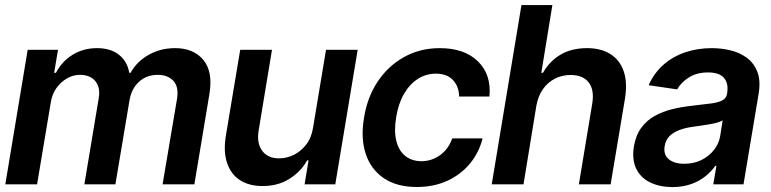

<svg xmlns="http://www.w3.org/2000/svg" viewBox="-20 -748 3129 779"><path d="M1.5 0 92.3 -545.9H215.3L199.7 -452.6H207Q231.4 -499.5 275.1 -526.1Q318.8 -552.7 374 -552.7Q428.7 -552.7 462.6 -525.9Q496.6 -499 504.4 -452.6H509.8Q535.2 -498.5 583.3 -525.6Q631.3 -552.7 690.4 -552.7Q765.1 -552.7 804.9 -505.1Q844.7 -457.5 829.6 -366.2L768.6 0H639.6L698.2 -346.7Q706.1 -397 682.9 -420.7Q659.7 -444.3 620.6 -444.3Q573.7 -444.3 543.2 -415.5Q512.7 -386.7 505.4 -340.8L448.2 0H322.3L380.9 -351.6Q387.7 -394 366.5 -419.2Q345.2 -444.3 304.2 -444.3Q276.9 -444.3 251.7 -429.9Q226.6 -415.5 208.7 -390.4Q190.9 -365.2 186 -332L130.4 0Z M1250 -229 1302.7 -545.9H1431.2L1340.3 0H1215.8L1231.9 -97.2H1226.1Q1200.7 -51.3 1153.6 -22Q1106.4 7.3 1044.4 6.8Q991.2 6.8 954.1 -16.8Q917 -40.5 901.4 -86.7Q885.7 -132.8 896.5 -198.2L954.6 -545.9H1083.5L1029.3 -217.8Q1021 -166.5 1044.2 -135.7Q1067.4 -105 1113.3 -105.5Q1142.1 -105.5 1170.9 -119.1Q1199.7 -132.8 1221.4 -160.2Q1243.2 -187.5 1250 -229Z M1671.4 10.7Q1589.8 10.7 1537.1 -25.1Q1484.4 -61 1463.6 -124.5Q1442.9 -188 1457 -270.5Q1470.2 -354 1512.7 -417.5Q1555.2 -481 1619.9 -516.8Q1684.6 -552.7 1764.2 -552.7Q1864.3 -552.7 1919.2 -499Q1974.1 -445.3 1965.8 -356.4H1842.8Q1842.3 -396 1818.6 -422.4Q1794.9 -448.7 1748.5 -449.2Q1709 -449.2 1675.5 -428Q1642.1 -406.7 1619.1 -367.2Q1596.2 -327.6 1587.4 -272.5Q1578.1 -216.8 1587.9 -176.8Q1597.7 -136.7 1624 -115.5Q1650.4 -94.2 1690.4 -93.8Q1718.3 -94.2 1742.7 -105.2Q1767.1 -116.2 1785.9 -136.7Q1804.7 -157.2 1814.9 -186.5H1938Q1923.3 -128.4 1886.5 -84Q1849.6 -39.6 1794.7 -14.4Q1739.7 10.7 1671.4 10.7Z M2156.2 -319.3 2104 0H1975.1L2095.7 -727.5H2221.2L2176.3 -452.6H2183.1Q2209 -499 2253.7 -525.9Q2298.3 -552.7 2361.8 -552.7Q2418 -552.7 2456.3 -528.8Q2494.6 -504.9 2510.5 -459Q2526.4 -413.1 2515.6 -347.2L2457.5 0H2328.6L2382.8 -327.1Q2392.1 -382.8 2368.7 -413.3Q2345.2 -443.8 2295.4 -443.8Q2261.2 -443.8 2232.2 -429.2Q2203.1 -414.6 2183.3 -387Q2163.6 -359.4 2156.2 -319.3Z M2708 11.2Q2656.2 10.7 2617.9 -7.8Q2579.6 -26.4 2561.5 -63.2Q2543.5 -100.1 2551.8 -153.3Q2559.6 -199.2 2581.8 -229.5Q2604 -259.8 2636.7 -277.8Q2669.4 -295.9 2707.8 -305.2Q2746.1 -314.5 2786.6 -318.8Q2835.4 -324.2 2865.7 -328.4Q2896 -332.5 2911.4 -341.1Q2926.8 -349.6 2930.2 -368.2V-370.6Q2936.5 -410.2 2917.2 -432.1Q2897.9 -454.1 2853 -454.1Q2806.6 -454.1 2774.7 -433.6Q2742.7 -413.1 2727.5 -385.3L2611.8 -402.3Q2633.8 -452.1 2672.1 -485.6Q2710.4 -519 2760.5 -535.9Q2810.5 -552.7 2867.7 -552.7Q2906.7 -552.7 2944.1 -543.7Q2981.4 -534.7 3010.5 -513.2Q3039.6 -491.7 3053.2 -455.6Q3066.9 -419.4 3057.6 -365.2L2996.6 0H2874L2886.7 -75.2H2882.3Q2866.7 -52.7 2842.3 -33Q2817.9 -13.2 2784.4 -1.2Q2751 10.7 2708 11.2ZM2756.3 -83.5Q2795.4 -83.5 2826.2 -98.9Q2856.9 -114.3 2877 -139.9Q2897 -165.5 2901.9 -195.8L2912.1 -259.8Q2905.3 -254.9 2890.4 -250.7Q2875.5 -246.6 2856.9 -243.4Q2838.4 -240.2 2820.6 -237.8Q2802.7 -235.4 2790 -233.4Q2760.7 -229.5 2736.6 -220.5Q2712.4 -211.4 2696.5 -195.8Q2680.7 -180.2 2676.8 -155.3Q2670.9 -120.1 2693.6 -101.8Q2716.3 -83.5 2756.3 -83.5Z"/></svg>

Font: Inter Tight SemiBold
Style: Italic
Weight: 600
Italic angle: -9.39999°
Designer: Rasmus Andersson
Foundry: rsms
Version: Version 3.004